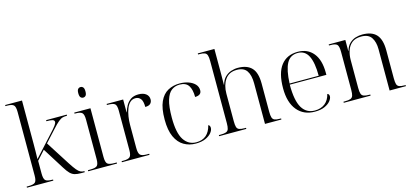

<svg xmlns="http://www.w3.org/2000/svg" viewBox="-64 -1229 3662 1707"><g transform="rotate(-15 1767.0 -375.0)"><path d="M19 0V-10H33Q82 -10 97.5 -24.5Q113 -39 113 -86V-672Q113 -720 97.5 -735Q82 -750 37 -750H22V-760H177V-359Q177 -325 176.5 -290.5Q176 -256 175 -221L340 -402Q383 -448 397.5 -468.5Q412 -489 412 -500Q412 -516 394.5 -521Q377 -526 339 -526V-536H529V-526Q505 -526 488 -521.5Q471 -517 449 -499Q427 -481 390 -440L293 -334L434 -113Q463 -68 481.5 -46Q500 -24 515 -17Q530 -10 547 -10H551V0H520Q484 0 460.5 -6.5Q437 -13 417.5 -32.5Q398 -52 374 -91L251 -287L177 -205V-88Q177 -40 192 -25Q207 -10 256 -10H262V0Z M710 -644Q696 -644 686.5 -654.5Q677 -665 677 -693Q677 -720 686.5 -730.5Q696 -741 710 -741Q724 -741 733.5 -730.5Q743 -720 743 -693Q743 -665 733.5 -654.5Q724 -644 710 -644ZM583 0V-10H603Q652 -10 667.5 -24.5Q683 -39 683 -86V-448Q683 -496 667.5 -511Q652 -526 608 -526H598V-536H747V-88Q747 -40 762.5 -25Q778 -10 827 -10H848V0Z M893 0V-10H910Q954 -10 969.5 -25Q985 -40 985 -87V-450Q985 -497 969.5 -511.5Q954 -526 905 -526H896V-536H1048V-418H1050Q1058 -447 1074 -476.5Q1090 -506 1118 -525.5Q1146 -545 1190 -545Q1234 -545 1259 -525.5Q1284 -506 1284 -474Q1284 -451 1269.5 -436Q1255 -421 1221 -421Q1221 -475 1203 -497Q1185 -519 1156 -519Q1126 -519 1106 -500Q1086 -481 1073.5 -449Q1061 -417 1055 -378.5Q1049 -340 1049 -302V-90Q1049 -41 1064.5 -25.5Q1080 -10 1124 -10H1147V0Z M1572 10Q1511 10 1462.5 -18.5Q1414 -47 1386 -108Q1358 -169 1358 -267Q1358 -371 1385.5 -431.5Q1413 -492 1461 -518Q1509 -544 1569 -544Q1613 -544 1650 -531Q1687 -518 1709 -494.5Q1731 -471 1731 -438Q1731 -393 1672 -392Q1672 -460 1648 -497Q1624 -534 1566 -534Q1524 -534 1492 -510.5Q1460 -487 1442 -429Q1424 -371 1424 -267Q1424 -126 1465.5 -63Q1507 0 1580 0Q1691 -1 1720 -120Q1736 -113 1736 -91Q1736 -70 1717.5 -46.5Q1699 -23 1662.5 -6.5Q1626 10 1572 10Z M1788 0V-10H1804Q1837 -10 1854.5 -16.5Q1872 -23 1878 -41Q1884 -59 1884 -94V-665Q1884 -701 1878 -719Q1872 -737 1856 -743.5Q1840 -750 1809 -750H1795V-760H1948V-523Q1948 -502 1947.5 -480.5Q1947 -459 1947 -430H1949Q1961 -474 1986 -498.5Q2011 -523 2042 -533.5Q2073 -544 2105 -544Q2189 -544 2231.5 -499.5Q2274 -455 2274 -355V-94Q2274 -59 2280 -41Q2286 -23 2302 -16.5Q2318 -10 2350 -10H2361V0H2210V-373Q2210 -449 2182.5 -489Q2155 -529 2092 -529Q2019 -529 1983.5 -477.5Q1948 -426 1948 -348V-94Q1948 -59 1953.5 -41Q1959 -23 1976 -16.5Q1993 -10 2026 -10H2038V0Z M2668 10Q2565 10 2506 -61.5Q2447 -133 2447 -263Q2447 -404 2501.5 -474Q2556 -544 2656 -544Q2746 -544 2798 -481Q2850 -418 2850 -299V-280H2513Q2513 -132 2553 -66Q2593 0 2670 0Q2727 0 2764 -29.5Q2801 -59 2814 -114Q2831 -109 2831 -88Q2831 -69 2813 -46Q2795 -23 2759 -6.5Q2723 10 2668 10ZM2782 -290Q2782 -411 2751 -472.5Q2720 -534 2654 -534Q2583 -534 2551 -473Q2519 -412 2514 -290Z M2935 0V-10H2949Q2983 -10 3000 -16.5Q3017 -23 3023 -41Q3029 -59 3029 -94V-443Q3029 -495 3014.5 -510.5Q3000 -526 2955 -526H2940V-536H3093V-435H3095Q3107 -477 3132 -501Q3157 -525 3188 -534.5Q3219 -544 3250 -544Q3338 -544 3379.5 -498Q3421 -452 3421 -353V-94Q3421 -59 3426.5 -41Q3432 -23 3448.5 -16.5Q3465 -10 3497 -10H3507V0H3357V-380Q3357 -446 3330 -487.5Q3303 -529 3237 -529Q3181 -529 3150 -503Q3119 -477 3106 -436.5Q3093 -396 3093 -352V-94Q3093 -59 3099 -41Q3105 -23 3122 -16.5Q3139 -10 3172 -10H3182V0Z"/></g></svg>

Font: Noto Serif Display Light
Style: Regular
Weight: 300
Designer: Monotype Design Team
Foundry: Monotype Imaging Inc.
Version: Version 2.009